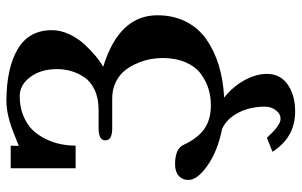

<svg xmlns="http://www.w3.org/2000/svg" viewBox="-189 -510 930 592"><g transform="rotate(-90 276.0 -214.0)"><path d="M104 161.1 147 144 169.9 167Q177.7 173.8 187.5 179.9Q197.3 186 205.1 186Q221.7 186 232.4 171.1Q243.2 156.2 243.2 138.2Q243.2 92.8 224.9 56.6Q206.5 20.5 174.8 5.9Q106.4 -7.8 61.8 -39.1Q17.1 -70.3 17.1 -98.1Q17.1 -116.7 29.8 -127.9Q42.5 -139.2 65.9 -139.2Q114.3 -139.2 126 -111.8Q145.5 -69.8 174.1 -49.3Q202.6 -28.8 248 -28.8Q273.9 -28.8 297.9 -36.1Q321.8 -43.5 344 -59.6Q366.2 -75.7 379.6 -106.2Q393.1 -136.7 393.1 -178.2Q393.1 -194.8 389.9 -213.4Q386.7 -231.9 377.9 -253.7Q369.1 -275.4 355.7 -292.7Q342.3 -310.1 319.8 -321.5Q297.4 -333 269 -333H176.8Q139.2 -333 139.2 -354Q139.2 -375 176.8 -375H232.9Q269 -375 294.9 -387.2Q320.8 -399.4 334 -419.4Q347.2 -439.5 353 -460.2Q358.9 -481 358.9 -502.9Q358.9 -553.2 334.5 -585.7Q310.1 -618.2 275.9 -618.2Q242.2 -618.2 215.3 -607.2Q188.5 -596.2 171.6 -578.9Q154.8 -561.5 143.6 -538.3Q132.3 -515.1 127.7 -492.2Q123 -469.2 123 -445.8H53.2V-646H123L122.1 -621.1Q134.3 -625.5 151.9 -632.8Q214.8 -659.2 259.8 -659.2Q361.8 -659.2 420.4 -624.5Q479 -589.8 479 -519Q479 -492.2 466.3 -465.1Q453.6 -438 434.3 -417.5Q415 -397 397.7 -382.8Q380.4 -368.7 366.2 -360.8Q524.9 -312 524.9 -193.8Q524.9 -145 505.6 -106.4Q486.3 -67.9 451.4 -43.2Q416.5 -18.6 371.1 -4.6Q325.7 9.3 271 12.2Q305.2 39.1 324.7 75Q344.2 110.8 344.2 144Q344.2 185.1 311.5 208Q278.8 231 228 231Q148.4 231 104 161.1Z"/></g></svg>

Font: Linux Libertine G
Style: Bold
Weight: 700
Designer: Philipp H. Poll
Foundry: Philipp H. Poll
Version: Version 5.0.3